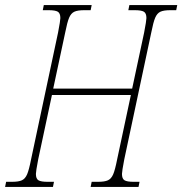

<svg xmlns="http://www.w3.org/2000/svg" viewBox="-43 -734 716 754"><path d="M-19 -20H4Q30 -20 43 -26Q56 -32 63.5 -49.5Q71 -67 79 -108L185 -606Q194 -653 194 -663Q194 -682 184 -688Q174 -694 148 -694H125L129 -714H317L313 -694H288Q262 -694 249 -688Q236 -682 228.5 -664.5Q221 -647 213 -606L166 -386H476L523 -606Q532 -653 532 -663Q532 -682 522 -688Q512 -694 486 -694H461L465 -714H653L649 -694H626Q600 -694 587 -688Q574 -682 566.5 -664.5Q559 -647 551 -606L445 -108Q436 -61 436 -51Q436 -32 446 -26Q456 -20 482 -20H505L501 0H313L317 -20H342Q368 -20 381 -26Q394 -32 401.5 -49.5Q409 -67 417 -108L471 -361H161L107 -108Q98 -61 98 -51Q98 -32 108 -26Q118 -20 144 -20H169L165 0H-23Z"/></svg>

Font: Noto Serif CondThin
Style: Italic
Weight: 250
Width: 3
Italic angle: -12°
Designer: Monotype Design Team
Foundry: Monotype Imaging Inc.
Version: Version 1.001